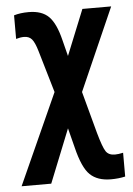

<svg xmlns="http://www.w3.org/2000/svg" viewBox="-56 -598 611 884"><g transform="rotate(-5 250.0 -156.0)"><path d="M421 244Q456 244 487 237V127Q465 132 449 132Q420 132 407 112.5Q394 93 375 25L323 -168L491 -549H358L273 -339L254 -414Q235 -492 203 -524Q171 -556 110 -556Q71 -556 42 -547V-438Q62 -444 79 -444Q102 -444 115 -429Q128 -414 140 -373L197 -179L8 240H145L244 -7L267 83Q290 178 324.5 211Q359 244 421 244Z"/></g></svg>

Font: Noto Sans Mono Condensed Extra
Style: Regular
Weight: 800
Width: 3
Designer: Monotype Design Team
Foundry: Monotype Imaging Inc.
Version: Version 1.900